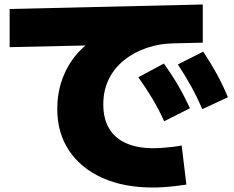

<svg xmlns="http://www.w3.org/2000/svg" viewBox="-20 -775 1040 855"><path d="M660 60Q531 60 435.5 17Q340 -26 287.5 -104.5Q235 -183 235 -290Q235 -358 256 -418.5Q277 -479 316.5 -527.5Q356 -576 410 -606L430 -574L23 -565V-735L883 -755V-585L754 -582Q690 -581 633 -561.5Q576 -542 532.5 -507Q489 -472 464.5 -422.5Q440 -373 440 -310Q440 -247 465.5 -203.5Q491 -160 541 -137.5Q591 -115 662 -115Q680 -115 701.5 -116.5Q723 -118 745.5 -120.5Q768 -123 789 -127L810 47Q784 51 757.5 54Q731 57 706.5 58.5Q682 60 660 60ZM711 -235Q687 -288 659 -335Q631 -382 596 -431L710 -492Q745 -443 773 -395Q801 -347 826 -293ZM881 -289Q858 -342 831.5 -390Q805 -438 772 -488L885 -545Q919 -494 945.5 -445.5Q972 -397 995 -342Z"/></svg>

Font: M PLUS 1 Black
Style: Regular
Weight: 900
Designer: Coji Morishita
Foundry: UNDERFOREST DESIGN
Version: Version 1.001